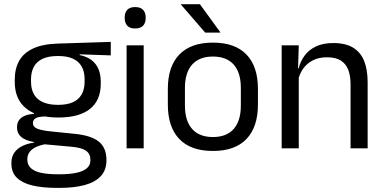

<svg xmlns="http://www.w3.org/2000/svg" viewBox="-20 -703 1822 910"><path d="M256 -146Q156.5 -146 103.2 -189.5Q50 -233 50 -314V-326.5Q50 -377 70.8 -414.5Q91.5 -452 137 -473.2Q182.5 -494.5 256 -496.5L505 -504.5V-440.5L358 -445.5L357.5 -442Q392 -435 414 -418Q436 -401 446.8 -375.5Q457.5 -350 457.5 -316V-305Q457.5 -227.5 406.5 -186.8Q355.5 -146 256 -146ZM252.5 123H264Q309 123 341.2 116.2Q373.5 109.5 391 95Q408.5 80.5 408.5 56.5V54.5Q408.5 26.5 388.2 11.8Q368 -3 319 -7.5L181 -20L204 -21Q176 -17 154.8 -8Q133.5 1 121.5 15.8Q109.5 30.5 109.5 52.5V53.5Q109.5 79 127 94.5Q144.5 110 176.5 116.5Q208.5 123 252.5 123ZM262.5 187.5H248Q182 187.5 134.2 176.2Q86.5 165 60.2 139.8Q34 114.5 34 72V70Q34 40 48.2 20Q62.5 0 86.8 -11.5Q111 -23 141 -27L140.5 -30Q99.5 -37 80 -54.2Q60.5 -71.5 60.5 -99V-99.5Q60.5 -118.5 69.2 -132Q78 -145.5 95.8 -153.5Q113.5 -161.5 141 -163.5V-173.5L234 -150L196 -151Q162 -150.5 149 -142.8Q136 -135 136 -119.5V-119Q136 -102.5 154.5 -94Q173 -85.5 217.5 -80.5L336 -68.5Q413.5 -60.5 449 -31.2Q484.5 -2 484.5 55V57.5Q484.5 103 457.5 132Q430.5 161 381 174.2Q331.5 187.5 262.5 187.5ZM255 -206Q297 -206 324.8 -218.2Q352.5 -230.5 366.8 -255.2Q381 -280 381 -316V-328Q381 -363 367.2 -387.5Q353.5 -412 326 -424.8Q298.5 -437.5 257 -437.5H254Q209 -437.5 180.8 -423.8Q152.5 -410 139.8 -385.2Q127 -360.5 127 -327.5V-316Q127 -280 141.2 -255.5Q155.5 -231 184 -218.5Q212.5 -206 255 -206Z M661 0H580V-488H661ZM620.5 -568Q595.5 -568 583.2 -581.2Q571 -594.5 571 -617.5V-620Q571 -643.5 583.2 -656.5Q595.5 -669.5 620.5 -669.5Q645.5 -669.5 658 -656.5Q670.5 -643.5 670.5 -620V-617.5Q670.5 -594 658 -581Q645.5 -568 620.5 -568Z M989 12.5Q884 12.5 829.8 -44.2Q775.5 -101 775.5 -207.5V-282Q775.5 -388 830 -444.5Q884.5 -501 989 -501Q1094 -501 1148.2 -444.5Q1202.5 -388 1202.5 -282V-207.5Q1202.5 -101 1148.2 -44.2Q1094 12.5 989 12.5ZM989 -53.5Q1054 -53.5 1087.8 -92Q1121.5 -130.5 1121.5 -203V-286.5Q1121.5 -358.5 1087.8 -396.8Q1054 -435 989 -435Q924.5 -435 890.5 -396.8Q856.5 -358.5 856.5 -286.5V-203Q856.5 -130.5 890.5 -92Q924.5 -53.5 989 -53.5ZM1024.5 -549.5 927.5 -683H837.5V-681.5L952.5 -548.5H1024.5Z M1722.5 0H1641.5V-303.5Q1641.5 -343 1630.8 -371.5Q1620 -400 1595.8 -415.8Q1571.5 -431.5 1529.5 -431.5Q1491 -431.5 1462.8 -417Q1434.5 -402.5 1417 -377.8Q1399.5 -353 1392.5 -321.5L1378 -379H1395.5Q1403.5 -412 1423.5 -439.2Q1443.5 -466.5 1477.2 -482.8Q1511 -499 1560 -499Q1618 -499 1653.8 -477Q1689.5 -455 1706 -413.8Q1722.5 -372.5 1722.5 -312.5ZM1396 0H1315V-488H1396L1392.5 -371L1396 -366.5Z"/></svg>

Font: Anek Malayalam Medium
Style: Regular
Weight: 400
Version: Version 1.003